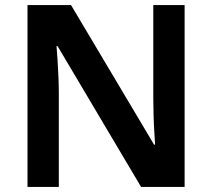

<svg xmlns="http://www.w3.org/2000/svg" viewBox="-20 -734 833 754"><path d="M705 0H534L206 -553H202Q204 -530 206 -498Q208 -466 209.5 -431.5Q211 -397 211 -364V0H88V-714H259L585 -166H589Q588 -185 586 -216.5Q584 -248 583 -283.5Q582 -319 582 -347V-714H705Z"/></svg>

Font: Noto Sans Oriya SemiBold
Style: Regular
Weight: 600
Version: Version 2.003